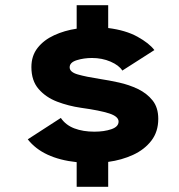

<svg xmlns="http://www.w3.org/2000/svg" viewBox="-20 -720 690 740"><path d="M275.5 0V-95Q145 -109 87 -183L214.5 -265.5Q233 -238 266.5 -225.2Q300 -212.5 343.5 -212.5Q381.5 -212.5 409.2 -222Q437 -231.5 437 -251.5Q437 -271 401 -282.8Q365 -294.5 292.5 -304.5Q244 -311.5 200.2 -328.2Q156.5 -345 128.8 -377Q101 -409 101 -461.5Q101 -505 125 -535.5Q149 -566 188.8 -584.2Q228.5 -602.5 275.5 -609.5V-700H397V-612Q464.5 -603.5 509.8 -578.5Q555 -553.5 575 -527L451.5 -448Q438.5 -468.5 406 -482.5Q373.5 -496.5 334.5 -496.5Q303 -496.5 275.8 -488Q248.5 -479.5 248.5 -460.5Q248.5 -442 280 -433Q311.5 -424 366 -415.5Q399.5 -410.5 438.2 -402Q477 -393.5 511.5 -377Q546 -360.5 568 -333Q590 -305.5 590 -262Q590 -212.5 563.5 -178Q537 -143.5 493 -123.2Q449 -103 397 -96V0Z"/></svg>

Font: Trispace
Style: Bold
Weight: 700
Designer: Tyler Finck
Foundry: Etcetera Type Company
Version: Version 1.210; ttfautohint (v1.8.3)